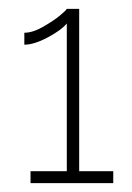

<svg xmlns="http://www.w3.org/2000/svg" viewBox="-20 -751 299 434"><path d="M159 -364H236V-337H49V-364H131V-698Q119 -683 88 -666.5Q57 -650 35 -650V-677Q54 -677 77.5 -690.5Q101 -704 115 -715.5Q129 -727 131 -731H159Z"/></svg>

Font: Raleway
Style: ExtraLight
Weight: 200
Designer: Matt McInerney, Pablo Impallari, Rodrigo Fuenzalida
Foundry: Matt McInerney, Pablo Impallari, Rodrigo Fuenzalida
Version: Version 2.001